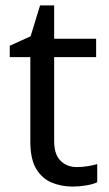

<svg xmlns="http://www.w3.org/2000/svg" viewBox="-20 -679 401 709"><path d="M264 -62Q284 -62 305 -65.5Q326 -69 339 -73V-6Q325 1 299 5.5Q273 10 249 10Q207 10 171.5 -4.5Q136 -19 114 -55Q92 -91 92 -156V-468H16V-510L93 -545L128 -659H180V-536H335V-468H180V-158Q180 -109 203.5 -85.5Q227 -62 264 -62Z"/></svg>

Font: Noto Sans Old South Arabian
Style: Regular
Weight: 400
Designer: Monotype Design Team
Foundry: Monotype Imaging Inc.
Version: Version 2.001; ttfautohint (v1.8.4.7-5d5b)